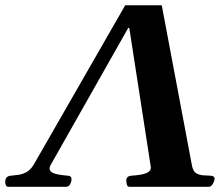

<svg xmlns="http://www.w3.org/2000/svg" viewBox="-86 -722 849 742"><path d="M539.1 -701.7 656.2 -80.6Q660.6 -59.1 673.3 -52Q686 -44.9 701.4 -44.4Q716.8 -43.9 728.5 -43Q743.2 -41.5 743.2 -32.2Q743.2 -22.5 736.3 -11.2Q729.5 0 721.2 0H414.1Q406.2 0 404.1 -9.5Q401.9 -19 401.9 -24.9Q402.8 -41.5 421.4 -43Q460.4 -45.4 478.8 -52.7Q497.1 -60.1 497.1 -74.7L413.6 -614.3H409.7L108.9 -83Q105.5 -76.7 105.5 -70.8Q105.5 -58.6 122.1 -52.2Q138.7 -45.9 177.2 -43Q190.4 -41.5 190.4 -30.8Q190.4 -20 185.1 -10Q179.7 0 168.5 0H-53.7Q-60.5 0 -63.2 -6.3Q-65.9 -12.7 -65.9 -18.6Q-65.4 -31.2 -60.1 -36.6Q-54.7 -42 -44.4 -43Q-32.2 -44.4 -16.6 -46.1Q-1 -47.9 15.1 -56.2Q31.2 -64.5 43.9 -85L397.9 -701.7Z"/></svg>

Font: Gelasio SemiBold
Style: Italic
Weight: 600
Italic angle: -8.5°
Designer: Eben Sorkin
Foundry: Eben Sorkin
Version: Version 1.008